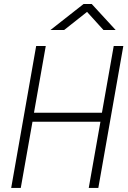

<svg xmlns="http://www.w3.org/2000/svg" viewBox="-20 -918 626 938"><path d="M413.6 0H460.4L582.5 -693.4H535.6L478 -367.2H146L203.6 -693.4H156.7L34.7 0H81.5L138.7 -323.2H470.7ZM226.6 -771.5H293.5L405.3 -859.9L485.4 -771.5H544.9L428.2 -898.4H388.2Z"/></svg>

Font: Cascadia Code PL ExtraLight
Style: Italic
Weight: 200
Italic angle: -10°
Monospace: yes
Designer: Aaron Bell
Foundry: Saja Typeworks
Version: Version 2404.023